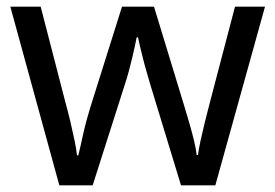

<svg xmlns="http://www.w3.org/2000/svg" viewBox="-20 -557 826 576"><path d="M431 -303Q425 -324 419 -344.5Q413 -365 408.5 -383.5Q404 -402 400 -418Q396 -434 394 -445H390Q388 -434 384.5 -418Q381 -402 376.5 -383Q372 -364 366.5 -343.5Q361 -323 354 -302L258 -1H158L11 -537H102L176 -251Q184 -222 191 -192.5Q198 -163 203.5 -136.5Q209 -110 211 -91H215Q218 -103 222 -121Q226 -139 230.5 -159Q235 -179 240.5 -199Q246 -219 251 -235L346 -537H442L534 -235Q541 -212 548.5 -186Q556 -160 562 -135.5Q568 -111 570 -92H574Q576 -109 581.5 -134.5Q587 -160 594.5 -190.5Q602 -221 610 -251L685 -537H775L626 -1H523Z"/></svg>

Font: ugurmukhi05
Style: Book
Weight: 400
Designer: Jelle Bosma - Monotype Design Team
Foundry: Monotype Imaging Inc.
Version: Version 2.003